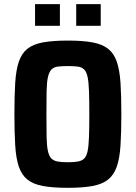

<svg xmlns="http://www.w3.org/2000/svg" viewBox="-20 -890 648 918"><path d="M303.8 8Q232.2 8 185.2 -0.7Q138.2 -9.4 110.8 -31.7Q83.3 -53.9 69.9 -93.6Q56.5 -133.3 52.7 -194.9Q48.9 -256.4 48.9 -344Q48.9 -432.1 52.7 -493.6Q56.5 -555.1 69.9 -594.8Q83.3 -634.6 110.8 -656.6Q138.2 -678.6 185.2 -687.3Q232.2 -696 303.8 -696Q375.4 -696 422.5 -687.3Q469.5 -678.6 497.1 -656.6Q524.8 -634.6 538.5 -594.8Q552.2 -555.1 556.2 -493.6Q560.2 -432.1 560.2 -344Q560.2 -256.4 556.2 -194.9Q552.2 -133.3 538.5 -93.6Q524.8 -53.9 497.1 -31.7Q469.5 -9.4 422.5 -0.7Q375.4 8 303.8 8ZM303.8 -114.3Q333.3 -114.3 352.3 -117.7Q371.3 -121 382.6 -132Q393.9 -143 398.9 -167.5Q404 -191.9 405.5 -235.2Q407.1 -278.4 407.1 -344Q407.1 -411.6 405.5 -454.3Q404 -497.1 398.9 -521.5Q393.9 -546 382.6 -557.5Q371.3 -569 352.3 -571.5Q333.3 -574.1 303.8 -574.1Q274.4 -574.1 255.7 -571.5Q237 -569 225.9 -557.5Q214.8 -546 209.2 -521.5Q203.7 -497.1 202.8 -454.3Q202 -411.6 202 -344Q202 -278.4 202.8 -235.2Q203.7 -191.9 209.2 -167.5Q214.8 -143 225.9 -132Q237 -121 255.7 -117.7Q274.4 -114.3 303.8 -114.3ZM147.6 -766.5V-870.1H266.4V-766.5ZM344.4 -766.5V-870.1H461.6V-766.5Z"/></svg>

Font: Saira Thin SemiCondensed
Style: Regular
Weight: 100
Width: 4
Version: Version 1.101